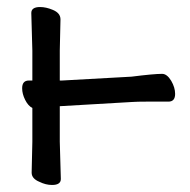

<svg xmlns="http://www.w3.org/2000/svg" viewBox="-20 -511 540 546"><path d="M69 -474Q69 -491 94 -491Q111 -491 130 -483Q152 -474 152 -456L150 -367V-282Q150 -282 151 -282H156L354 -293Q417 -301 441 -301Q455 -301 467 -281Q478 -262 478 -244Q478 -222 459 -222H397Q370 -222 356 -221L150 -209V-108L153 -2Q153 15 128 15Q110 15 92 6Q70 -3 70 -20L72 -108V-204Q60 -210 51.5 -227Q43 -244 43 -260Q43 -282 62 -282H72V-367Z"/></svg>

Font: Moon Stars Kai HW
Style: Bold
Weight: 700
Designer: GuiWonder
Version: Version 1.101